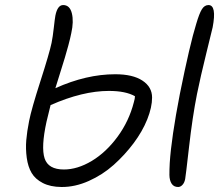

<svg xmlns="http://www.w3.org/2000/svg" viewBox="-20 -771 867 760"><path d="M223.1 -30.8Q179.2 -31.2 149.4 -46.6Q119.6 -62 105.2 -86.4Q90.8 -110.8 85.9 -146.2Q81.1 -181.6 84 -216.1Q86.9 -250.5 95.2 -292Q104.5 -339.4 139.9 -449.5Q175.3 -559.6 184.1 -601.1Q189 -625.5 192.9 -660.6Q196.8 -695.8 199.2 -709Q207.5 -751 230 -751Q256.3 -751 264.4 -718.5Q272.5 -686 262.2 -640.1Q258.3 -620.1 250.5 -591.1Q242.7 -562 236.6 -542.2Q230.5 -522.5 217.3 -480Q204.1 -437.5 199.2 -421.9Q321.8 -477.1 436 -477.1Q505.9 -477.1 543.9 -451.9Q582 -426.8 582 -384.8Q582 -346.7 563 -298.8Q543.9 -251 509 -204.3Q474.1 -157.7 430.2 -118.4Q386.2 -79.1 331.5 -54.7Q276.9 -30.3 223.1 -30.8ZM685.1 -30.8Q668 -30.8 659.4 -43.9Q650.9 -57.1 650.6 -78.4Q650.4 -99.6 651.9 -126Q658.2 -225.1 691.9 -398.9Q731.9 -597.2 756.8 -676.8Q769 -718.3 779.3 -734.6Q789.6 -751 805.2 -751Q838.4 -751 821.8 -663.1Q819.8 -654.3 796.9 -561.3Q773.9 -468.3 759.8 -398.9Q741.7 -307.6 728.3 -189.2Q714.8 -70.8 712.9 -62Q710 -47.4 702.1 -39.1Q694.3 -30.8 685.1 -30.8ZM164.1 -289.1Q142.1 -188.5 156.5 -144.3Q170.9 -100.1 232.9 -100.1Q286.6 -100.1 343.3 -134Q399.9 -168 445.3 -229.7Q490.7 -291.5 509.8 -366.2Q514.2 -380.9 514.2 -390.1Q477.5 -411.1 411.1 -411.1Q307.1 -411.1 180.2 -355Q171.4 -320.3 164.1 -289.1Z"/></svg>

Font: Shantell Sans Bouncy
Style: Italic
Weight: 300
Italic angle: -11.31°
Designer: Stephen Nixon, Anya Danilova, Shantell Martin
Foundry: Arrow Type
Version: Version 1.006;[9816181b4]